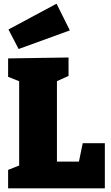

<svg xmlns="http://www.w3.org/2000/svg" viewBox="-20 -1022 604 1042"><path d="M429 -245H549V0H24V-100L105 -132L84 -95V-610L105 -573L24 -605V-705L352 -710V-610L270 -573L289 -610V-115L259 -145H428L402 -114ZM81 -756 26 -862 287 -1002 359 -857Z"/></svg>

Font: Bitter Thin Black
Style: Regular
Weight: 900
Version: Version 3.020